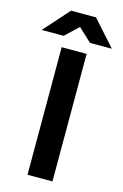

<svg xmlns="http://www.w3.org/2000/svg" viewBox="-184 -959 654 1018"><g transform="rotate(15 142.5 -450.0)"><path d="M76 0V-700H213V0ZM215 -761 75 -892V-900H211L335 -761ZM-50 -761 74 -900H210V-892L70 -761Z"/></g></svg>

Font: Figtree
Style: Bold
Weight: 700
Designer: Erik Kennedy
Foundry: Erik Kennedy
Version: Version 2.001;gftools[0.9.30]